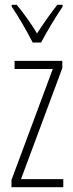

<svg xmlns="http://www.w3.org/2000/svg" viewBox="-20 -784 307 804"><path d="M117 -606H152C177 -653 213 -713 242 -756V-764H220C186 -720 163 -687 135 -644C110 -686 76 -733 50 -764H29V-756C53 -722 92 -655 117 -606ZM245 0V-34H68L241 -499V-529H41V-495H201L28 -30V0Z"/></svg>

Font: Noto Sans Georgian ExtraCondensed ExtraLight
Style: Regular
Weight: 200
Width: 2
Designer: Monotype Design Team, Akaki Razmadze
Foundry: Google LLC
Version: Version 2.005